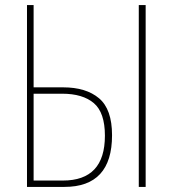

<svg xmlns="http://www.w3.org/2000/svg" viewBox="-20 -734 694 754"><path d="M552 0V-714H525V0ZM233 0Q420 0 420 -203Q420 -305 369 -348Q318 -391 228 -391H112V-714H86V0ZM112 -366H224Q305 -366 348.5 -329Q392 -292 392 -201Q392 -25 227 -25H112Z"/></svg>

Font: Noto Sans Display SemiCondensed Thin
Style: Regular
Weight: 250
Width: 4
Designer: Monotype Design team
Foundry: Monotype Imaging Inc.
Version: 1.000